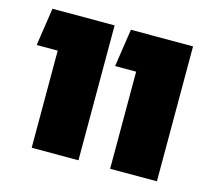

<svg xmlns="http://www.w3.org/2000/svg" viewBox="-86 -678 886 785"><g transform="rotate(15 357.0 -285.5)"><path d="M109 -411H20L44 -571H307V0H109ZM441 -411H352L376 -571H639V0H441Z"/></g></svg>

Font: FiraGO Heavy
Style: Regular
Weight: 900
Designer: bBox Type
Foundry: bBox Type GmbH
Version: Version 1.001